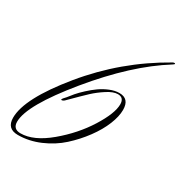

<svg xmlns="http://www.w3.org/2000/svg" viewBox="-145 -641 731 771"><g transform="rotate(30 220.5 -255.5)"><path d="M128 -191 138 -202Q147 -214 159 -228Q171 -242 190 -259.5Q209 -277 228 -290.5Q247 -304 270 -313.5Q293 -323 314 -323Q360 -323 360 -271Q360 -241 344.5 -202.5Q329 -164 299.5 -124Q270 -84 232.5 -50Q195 -16 145 5.5Q95 27 44 27Q-7 27 -7 -24Q-7 -113 124.5 -273.5Q256 -434 437 -536Q440 -538 445 -538Q448 -538 448 -536Q448 -533 441 -529Q300 -441 157.5 -267.5Q15 -94 15 -18Q15 16 50 16Q110 16 180 -42.5Q250 -101 294.5 -172Q339 -243 339 -285Q339 -316 311 -316Q290 -316 261.5 -297.5Q233 -279 211.5 -259Q190 -239 140 -189Q133 -182 126 -182Q124 -182 124 -183Q124 -186 128 -191Z"/></g></svg>

Font: Herr Von Muellerhoff
Style: Regular
Weight: 400
Designer: Alejandro Paul
Foundry: Alejandro Paul
Version: Version 1.000